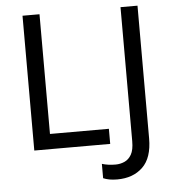

<svg xmlns="http://www.w3.org/2000/svg" viewBox="-60 -769 916 1013"><g transform="rotate(-5 398.5 -262.0)"><path d="M97 0V-714H187V-80H499V0ZM520 190Q496 190 478 186.5Q460 183 446 177V101Q462 106 480 108.5Q498 111 518 111Q543 111 565.5 101Q588 91 602 66.5Q616 42 616 -4V-714H706V-11Q706 92 655 141Q604 190 520 190Z"/></g></svg>

Font: Noto Sans
Style: Regular
Weight: 400
Designer: Monotype Design Team
Foundry: Monotype Imaging Inc.
Version: Version 1.902